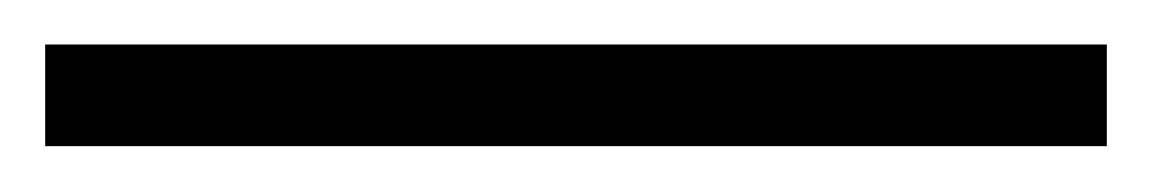

<svg xmlns="http://www.w3.org/2000/svg" viewBox="-20 30 510 85"><path d="M0 94.7V49.7H470V94.7Z"/></svg>

Font: Literata 72pt
Style: Regular
Weight: 400
Designer: Latin by Veronika Burian and Jose Scaglione. Greek by Irene Vlachou. Cyrillic by Vera Evstafieva.
Foundry: TypeTogether
Version: Version 3.002